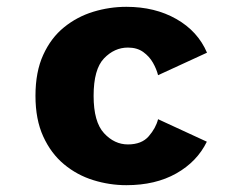

<svg xmlns="http://www.w3.org/2000/svg" viewBox="-20 -532 690 563"><path d="M350.5 11Q301 11 253.5 -3.8Q206 -18.5 167.8 -50.2Q129.5 -82 106.8 -131.8Q84 -181.5 84 -251Q84 -321.5 106.8 -371.2Q129.5 -421 167.8 -452Q206 -483 253.5 -497.5Q301 -512 350.5 -512Q434.5 -512 497.2 -476.2Q560 -440.5 587 -377.5L443.5 -311.5Q439 -329.5 428.5 -348Q418 -366.5 400 -379.5Q382 -392.5 355 -392.5Q315.5 -392.5 285 -360.8Q254.5 -329 254.5 -251Q254.5 -174.5 285 -141.5Q315.5 -108.5 355 -108.5Q395.5 -108.5 416.2 -132.5Q437 -156.5 443.5 -182.5L586.5 -116.5Q558 -58 497 -23.5Q436 11 350.5 11Z"/></svg>

Font: Trispace
Style: Bold
Weight: 700
Designer: Tyler Finck
Foundry: Etcetera Type Company
Version: Version 1.210; ttfautohint (v1.8.3)